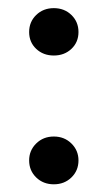

<svg xmlns="http://www.w3.org/2000/svg" viewBox="-20 -450 269 479"><path d="M158.2 -328.1Q140.6 -311.5 114.3 -311.5Q87.9 -311.5 70.3 -328.1Q52.7 -344.7 52.7 -370.1Q52.7 -395.5 70.3 -412.6Q87.9 -429.7 114.3 -429.7Q140.6 -429.7 158.2 -412.6Q175.8 -395.5 175.8 -370.1Q175.8 -344.7 158.2 -328.1ZM52.7 -49.8Q52.7 -74.7 70.3 -92Q87.9 -109.4 114.3 -109.4Q140.6 -109.4 158.2 -92Q175.8 -74.7 175.8 -49.8Q175.8 -24.4 158.2 -7.3Q140.6 9.8 114.3 9.8Q87.9 9.8 70.3 -7.3Q52.7 -24.4 52.7 -49.8Z"/></svg>

Font: Crimson Pro
Style: Regular
Weight: 400
Designer: Jacques Le Bailly
Foundry: Baron von Fonthausen
Version: Version 1.003